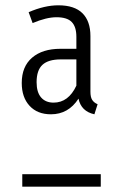

<svg xmlns="http://www.w3.org/2000/svg" viewBox="-20 -705 462 724"><path d="M268 -521V-566Q268 -604 250.5 -622Q233 -640 193 -640Q155 -640 103 -618L88 -659Q148 -685 200 -685Q261 -685 291 -655Q321 -625 321 -569V-359Q321 -339 327.5 -328.5Q334 -318 348 -312L336 -274Q286 -285 276 -333Q238 -274 172 -274Q121 -274 91.5 -306Q62 -338 62 -392Q62 -454 101 -487.5Q140 -521 208 -521ZM268 -382V-481H209Q162 -481 140 -460.5Q118 -440 118 -395Q118 -357 135 -337.5Q152 -318 182 -318Q238 -318 268 -382ZM64 -48H360V-1H64Z"/></svg>

Font: Fira Sans Extra Condensed Light
Style: Regular
Weight: 300
Width: 1
Designer: Carrois Corporate & Edenspiekermann AG
Foundry: Carrois Corporate GbR & Edenspiekermann AG
Version: Version 4.203